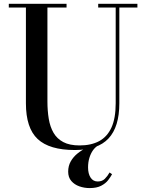

<svg xmlns="http://www.w3.org/2000/svg" viewBox="-20 -770 770 1004"><path d="M698.5 -750V-730.5H604V-230Q604 -106.5 547.5 -46Q491 14.5 371.5 14.5Q238.5 14.5 177 -43Q115.5 -100.5 115.5 -230V-730.5H26V-750H328V-730.5H228V-240Q228 -190.5 235 -148.5Q242 -106.5 260 -75.5Q278 -44.5 311 -27Q344 -9.5 396.5 -9.5Q456.5 -9.5 498.5 -32Q540.5 -54.5 562.8 -103Q585 -151.5 585 -230V-730.5H493.5V-750ZM448.5 213.5Q421 213.5 395.2 204.5Q369.5 195.5 353 176.5Q336.5 157.5 336.5 127.5Q336.5 97.5 350 73.8Q363.5 50 386 32Q408.5 14 434.8 1.5Q461 -11 485.5 -19L491.5 -8Q477.5 0 466 16.2Q454.5 32.5 447.5 55.2Q440.5 78 440.5 105.5Q440.5 138.5 453.8 158.8Q467 179 491 179Q514 179 528 165.2Q542 151.5 553 132L566 141Q558.5 155 545.5 172Q532.5 189 509.2 201.2Q486 213.5 448.5 213.5Z"/></svg>

Font: Bodoni Moda 11pt Medium
Style: Regular
Weight: 500
Designer: Owen Earl
Foundry: indestructible type
Version: Version 2.004